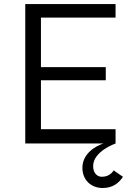

<svg xmlns="http://www.w3.org/2000/svg" viewBox="-20 -710 648 950"><path d="M543 133.3C528.3 153.8 509.8 164.6 483.4 164.6C460.4 164.6 440.9 146 440.9 111.8C440.9 38.6 550.3 0.5 551.8 0V-70.8H182.6V-313H503.4V-377.9H182.6V-623H551.8V-689.9H105V0H491.7C460.4 9.8 387.7 45.9 387.7 120.1C387.7 180.7 430.7 220.2 487.8 220.2C537.1 220.2 566.4 197.3 588.4 165Z"/></svg>

Font: HK Grotesk
Style: Regular
Weight: 400
Designer: Alfredo Marco Pradil and Stefan Peev
Foundry: Hanken Design Co.
Version: Version 1.045;PS 001.045;hotconv 1.0.88;makeotf.lib2.5.64775